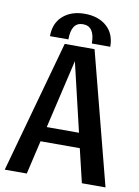

<svg xmlns="http://www.w3.org/2000/svg" viewBox="-91 -884 685 944"><g transform="rotate(10 251.5 -411.5)"><path d="M105 -685Q105 -750 146.5 -786.5Q188 -823 255 -823Q323 -823 364.5 -786.5Q406 -750 406 -685H314Q314 -771 255 -771Q197 -771 197 -685ZM503 0H385L345 -168H149L110 0H0L183 -660H332ZM328 -242 247 -585 167 -242Z"/></g></svg>

Font: Sansita
Style: Regular
Weight: 400
Designer: Pablo Cosgaya
Foundry: Omnibus-Type
Version: Version 1.006;hotconv 1.0.109;makeotfexe 2.5.65596